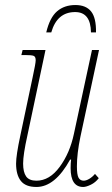

<svg xmlns="http://www.w3.org/2000/svg" viewBox="-20 -735 444 764"><path d="M261 -66Q261 -86 263 -100H259Q199 9 125 9Q82 9 63 -15Q44 -39 44 -84Q44 -117 61 -196L110 -428Q122 -483 122 -495Q122 -509 114.5 -512.5Q107 -516 79 -516H65L70 -536H161L89 -196Q72 -120 72 -84Q72 -50 84 -33Q96 -16 125 -16Q177 -16 217.5 -71Q258 -126 274 -202L346 -536H374L300 -191Q286 -124 286 -73Q286 -40 292.5 -28Q299 -16 313 -16Q323 -16 335.5 -23.5Q348 -31 358 -43L373 -26Q360 -9 341.5 0Q323 9 311 9Q261 9 261 -66ZM280 -715Q322 -715 342.5 -689.5Q363 -664 362 -606H342Q341 -687 279 -687Q207 -687 184 -606H164Q178 -665 207 -690Q236 -715 280 -715Z"/></svg>

Font: Noto Serif CondThin
Style: Italic
Weight: 250
Width: 3
Italic angle: -12°
Designer: Monotype Design Team
Foundry: Monotype Imaging Inc.
Version: Version 1.001